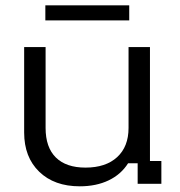

<svg xmlns="http://www.w3.org/2000/svg" viewBox="-20 -672 657 702"><path d="M271.7 9.2Q178.3 9.2 123.3 -44.2Q68.3 -97.5 68.3 -187.5V-500H146.7V-204.2Q146.7 -133.3 184.2 -96.2Q221.7 -59.2 292.5 -59.2Q366.7 -59.2 408.3 -97.5Q450 -135.8 450 -204.2V-500H528.3V-83.3H570V0H483.3V-75H448.3Q422.5 -34.2 377.1 -12.5Q331.7 9.2 271.7 9.2ZM145.8 -597.5V-652.5H452.5V-597.5Z"/></svg>

Font: Funnel Display Light
Style: Regular
Weight: 300
Designer: NORD ID, Kristian Moeller
Foundry: Dicotype
Version: Version 1.000